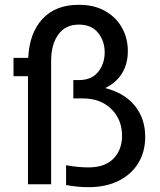

<svg xmlns="http://www.w3.org/2000/svg" viewBox="-20 -764 662 796"><path d="M254 3V-79Q303 -70 347 -70Q415 -70 450.5 -106.5Q486 -143 486 -201Q486 -268 441.5 -312Q397 -356 323 -356H284V-432H307Q360 -432 387 -466Q414 -500 414 -547Q414 -594 386.5 -628Q359 -662 307 -662Q251 -662 221.5 -620.5Q192 -579 192 -513V0H96V-448H36V-524H97Q102 -628 156.5 -686Q211 -744 305 -744H309Q371 -744 416.5 -718Q462 -692 486 -648.5Q510 -605 510 -552Q510 -499 485.5 -459.5Q461 -420 416 -399Q497 -378 539.5 -325Q582 -272 582 -197Q582 -135 553.5 -88Q525 -41 472 -14.5Q419 12 347 12Q301 12 254 3Z"/></svg>

Font: Sora-SIA
Style: Regular
Weight: 400
Designer: Jonathan Barnbrook, Julián Moncada
Foundry: Barnbrook Fonts
Version: Version 2.000